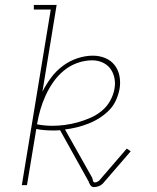

<svg xmlns="http://www.w3.org/2000/svg" viewBox="-20 -755 640 783"><path d="M363 8Q356 8 351 3Q346 -2 344 -9H343Q343 -12 341.5 -15Q340 -18 338 -21L225 -224Q217 -223 209 -223Q201 -223 193 -223Q176 -223 159.5 -224.5Q143 -226 128 -229L90 0H69L187 -716H118V-735H211L153 -381Q168 -411 188.5 -438.5Q209 -466 236.5 -486.5Q264 -507 296 -517.5Q328 -528 359 -528Q385 -528 408.5 -518.5Q432 -509 447 -490Q462 -471 467 -446Q472 -421 468 -395Q464 -372 454 -348.5Q444 -325 426 -306.5Q408 -288 386 -274Q364 -260 341 -251Q318 -242 294 -236Q270 -230 245 -227L356 -30Q358 -24 359.5 -17.5Q361 -11 367 -11Q372 -11 376 -13Q380 -15 384 -18L497 -149L513 -138L399 -6Q392 1 382 4.5Q372 8 363 8ZM194 -242Q219 -242 245 -245.5Q271 -249 296.5 -256Q322 -263 347.5 -274Q373 -285 394.5 -302.5Q416 -320 429.5 -344.5Q443 -369 447 -394Q451 -416 446.5 -437.5Q442 -459 429.5 -475.5Q417 -492 397.5 -500.5Q378 -509 356 -509Q326 -509 296 -498.5Q266 -488 241 -467.5Q216 -447 197.5 -420.5Q179 -394 166 -365.5Q153 -337 144.5 -307.5Q136 -278 131 -248Q146 -245 162 -243.5Q178 -242 194 -242Z"/></svg>

Font: Iosevka Etoile Thin
Style: Italic
Weight: 100
Italic angle: -9°
Designer: Belleve Invis
Foundry: Belleve Invis
Version: Version 22.1.2; ttfautohint (v1.8.4)